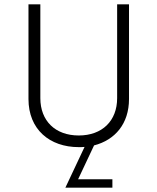

<svg xmlns="http://www.w3.org/2000/svg" viewBox="-20 -670 730 890"><path d="M345 -42C236 -42 167 -110 167 -215V-650H112V-211C112 -70 210 12 345 12C354 12 363 12 372 11L283 200H501V161H342L416 4C513 -21 578 -96 578 -211V-650H523V-215C523 -110 454 -42 345 -42Z"/></svg>

Font: Grotesk 01 Extrafine
Style: Bold
Weight: 400
Designer: Frank Adebiaye, contributions by Jérémy Landes, Ariel Martín Pérez
Foundry: Velvetyne Type Foundry
Version: Version 3.000;Glyphs 3.1.2 (3150)